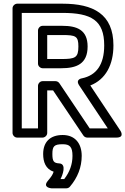

<svg xmlns="http://www.w3.org/2000/svg" viewBox="-20 -721 680 1041"><path d="M545 -475C545 -370.6 502.7 -312.7 424.9 -296.5C424.9 -296.5 386.8 -291.8 409.2 -258.2L564.3 -25H466.3L301.8 -269.9C297.1 -276.9 288.6 -281 281 -281H211C195.9 -281 186 -266.7 186 -256V-25H98V-651H319C474.7 -651 545 -611.3 545 -475ZM595 -475C595 -645.4 485 -701 319 -701H73C62.3 -701 48 -691.1 48 -676V0C48 10.7 57.9 25 73 25H211C221.7 25 236 15.1 236 0V-231H267.7L432.2 13.9C436.5 20.3 444.6 25 453 25H611C659.5 25 631.8 -13.8 631.8 -13.8L469.6 -257.6C553 -290.3 595 -369.7 595 -475ZM455 -469C455 -559.2 396.8 -581 318 -581H211C195.9 -581 186 -566.7 186 -556V-376C186 -360.9 200.3 -351 211 -351H312C394.6 -351 455 -374.1 455 -469ZM405 -469C405 -407.8 387.8 -401 312 -401H236V-531H318C390.6 -531 405 -525.2 405 -469ZM264 114C264 71.9 273.4 61 320 61C357.9 61 373 74.9 373 124C373 170 357.8 212 328.1 250H308C318.7 230.3 342.9 167.6 301.6 165C272.1 163.2 264 154.7 264 114ZM214 114C214 156.7 227.3 195.4 270.8 210C265.7 226.4 257.3 238.5 240 258.8C207.7 296.7 259 300 259 300H340C346.9 300 354.3 296.8 359 291.2C401 242 423 185.4 423 124C423 55.8 386.1 11 320 11C251.4 11 214 48.9 214 114Z"/></svg>

Font: Fog Sans
Style: Outline
Weight: 700
Foundry: Intel Corporation
Version: Version 1.00